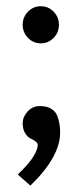

<svg xmlns="http://www.w3.org/2000/svg" viewBox="-20 -447 260 611"><path d="M100.1 13.2Q100.1 4.4 76.2 -6.8Q67.4 -11.2 59.8 -23.4Q52.2 -35.6 52.2 -55.2Q52.2 -74.7 67.6 -92Q83 -109.4 106.4 -109.4Q129.9 -109.4 143.3 -100.8Q156.7 -92.3 162.1 -78.6Q171.4 -55.2 171.4 -25.4Q171.4 52.2 76.7 143.6L36.6 108.4Q100.1 47.9 100.1 13.2ZM69.1 -326.4Q52.2 -343.8 52.2 -368.2Q52.2 -392.6 69.1 -409.9Q85.9 -427.2 109.9 -427.2Q133.8 -427.2 150.6 -409.9Q167.5 -392.6 167.5 -368.2Q167.5 -343.8 150.6 -326.4Q133.8 -309.1 109.9 -309.1Q85.9 -309.1 69.1 -326.4Z"/></svg>

Font: Molengo
Style: Regular
Weight: 400
Designer: moyogo
Foundry: moyogo
Version: Version 0.11; ttfautohint (v0.8) -G 32 -r 16 -x